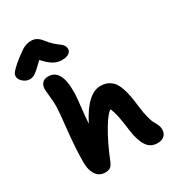

<svg xmlns="http://www.w3.org/2000/svg" viewBox="-289 -1155 1197 1316"><g transform="rotate(-30 310.0 -497.0)"><path d="M27.8 -793Q-1 -793 -24.9 -814Q-48.8 -835 -48.8 -857.9Q-48.8 -869.1 -44.7 -878.2Q-40.5 -887.2 -20.5 -907.5Q-0.5 -927.7 39.1 -959Q75.2 -985.8 88.9 -994.9Q102.5 -1003.9 121.8 -1011Q141.1 -1018.1 164.1 -1018.1Q189 -1018.1 208.5 -1006.3Q228 -994.6 247.1 -969.2Q266.6 -943.8 289.1 -923.8Q311.5 -903.8 325 -895Q338.4 -886.2 347.7 -873Q356.9 -859.9 356.9 -842.8Q356.9 -821.8 337.4 -809.3Q317.9 -796.9 283.2 -796.9Q250 -796.9 218.8 -814.2Q187.5 -831.5 147.9 -876Q92.3 -821.3 70.3 -807.1Q48.3 -793 27.8 -793ZM154.8 19Q110.4 19 84.7 -17.3Q59.1 -53.7 59.1 -115.2Q59.1 -223.1 74 -362.1Q88.9 -501 89.8 -533.2Q90.8 -576.2 85.2 -623Q79.6 -669.9 80.1 -687Q81.1 -712.9 96.7 -730.5Q112.3 -748 145 -748Q169.4 -747.6 187.5 -737.3Q205.6 -727.1 219 -704.8Q232.4 -682.6 238.8 -644.3Q245.1 -606 244.1 -551.8Q242.7 -523.9 234.6 -451.2Q226.6 -378.4 223.1 -327.1Q316.9 -512.2 420.9 -512.2Q453.6 -512.2 478.3 -500.5Q502.9 -488.8 519.3 -468.8Q535.6 -448.7 547.6 -415Q559.6 -381.3 566.4 -344.5Q573.2 -307.6 579.1 -254.9Q585 -205.6 594.2 -170.2Q603.5 -134.8 609.6 -122.1Q615.7 -109.4 627.9 -88.9Q640.1 -63.5 640.1 -43.9Q640.1 -12.7 620.6 5.6Q601.1 23.9 566.9 23.9Q511.7 23.9 482.7 -20.3Q453.6 -64.5 442.9 -144Q431.6 -230 423.3 -269.5Q415 -309.1 401.9 -338.9Q374.5 -325.7 323.5 -241Q272.5 -156.2 220.2 -25.9Q208.5 0.5 193.8 9.8Q179.2 19 154.8 19Z"/></g></svg>

Font: Shantell Sans Bouncy
Style: Bold
Weight: 700
Designer: Stephen Nixon, Anya Danilova, Shantell Martin
Foundry: Arrow Type
Version: Version 1.006;[9816181b4]